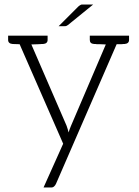

<svg xmlns="http://www.w3.org/2000/svg" viewBox="-20 -655 616 851"><path d="M514 -497H477H378V-478C378 -467 384 -461 397 -460H403C405 -460 407 -459 410 -459H425C432 -459 440 -458 449 -458L295 -98L289 -83C287 -78 286 -73 284 -68C283 -73 281 -78 280 -83C278 -88 277 -93 275 -98L119 -458C130 -458 141 -459 149 -459C157 -459 163 -460 165 -460H171C184 -461 191 -467 191 -478V-497H90H89H50H16V-478C16 -467 23 -461 36 -460C36 -460 47 -460 67 -459L260 -18L173 176H207C213 176 217 174 220 171C223 168 226 165 228 160L497 -459H516C522 -459 525 -460 527 -460H532C545 -461 552 -467 552 -478V-497ZM393 -635H351C344 -635 339 -635 337 -633C334 -632 331 -629 327 -626L240 -539H266C270 -539 272 -539 274 -540C276 -541 278 -542 281 -544Z"/></svg>

Font: SVN-Aleo
Style: Light
Weight: 300
Designer: Alessio Laiso
Version: Version 1.2.2